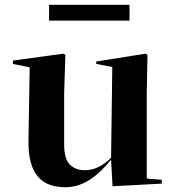

<svg xmlns="http://www.w3.org/2000/svg" viewBox="-20 -773 731 802"><path d="M593 -27 656 -22V-6L450 5L444 -106Q401 -52 353.5 -21.5Q306 9 253 9Q217 9 188.5 -1Q160 -11 139.5 -34Q119 -57 108.5 -95Q98 -133 99 -189L104 -492L34 -506V-520L246 -549L253 -543L248 -384V-174Q247 -112 270.5 -87Q294 -62 334 -62Q365 -62 392.5 -76Q420 -90 444 -114L449 -493L382 -506V-516L589 -549L596 -543L593 -384ZM521 -753V-687H185V-753Z"/></svg>

Font: XinYuGongZhangJiaSongA
Style: Regular
Weight: 900
Designer: XinYuGong
Foundry: Adobe Systems Incorporated
Version: Version 1.00